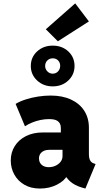

<svg xmlns="http://www.w3.org/2000/svg" viewBox="-20 -1095 602 1123"><path d="M288.1 -589.8Q233.9 -589.8 197 -624.3Q160.2 -658.7 160.2 -709Q160.2 -760.3 197 -794.2Q233.9 -828.1 288.1 -828.1Q343.3 -828.1 379.6 -794.2Q416 -760.3 416 -709Q416 -658.7 379.6 -624.3Q343.3 -589.8 288.1 -589.8ZM288.1 -664.1Q307.1 -664.1 319.6 -677.5Q332 -690.9 332 -710Q332 -728.5 320.1 -741.2Q308.1 -753.9 288.1 -753.9Q270 -753.9 257.1 -741.5Q244.1 -729 244.1 -709Q244.1 -690.9 257.1 -677.5Q270 -664.1 288.1 -664.1ZM318.4 -853.5 248 -923.8 419.9 -1075.2 500 -969.7ZM213.9 7.8Q160.6 7.8 122.3 -14.6Q84 -37.1 63.5 -74.5Q43 -111.8 43 -156.2Q43 -203.6 66.4 -240.7Q89.8 -277.8 132.1 -299.1Q174.3 -320.3 231.4 -320.3H362.3V-218.8H268.6Q250.5 -218.8 236.8 -212.6Q223.1 -206.5 215.6 -195.1Q208 -183.6 208 -168Q208 -153.8 214.6 -142.3Q221.2 -130.9 234.1 -124Q247.1 -117.2 265.6 -117.2Q286.1 -117.2 304.4 -125.5Q322.8 -133.8 334.2 -148.4Q345.7 -163.1 345.7 -182.6V-250L335.9 -269.5V-345.7Q335.9 -361.3 330.8 -371.3Q325.7 -381.3 316.7 -387.5Q307.6 -393.6 294.9 -396Q282.2 -398.4 266.6 -398.4Q241.7 -398.4 216.3 -393.1Q190.9 -387.7 167.7 -378.2Q144.5 -368.7 126 -356.4L71.3 -487.3Q96.2 -502.4 130.6 -513.4Q165 -524.4 202.9 -530.3Q240.7 -536.1 276.4 -536.1Q344.7 -536.1 395 -512.9Q445.3 -489.7 472.7 -447.3Q500 -404.8 500 -347.7V-194.3Q500 -170.9 506.8 -157.7Q513.7 -144.5 527.3 -139.6L539.1 -135.7L479.5 7.8L459 2Q416 -10.7 389.4 -34.7Q362.8 -58.6 355.5 -87.9L398.4 -57.6H320.3L372.1 -68.4Q358.9 -38.6 314.2 -15.4Q269.5 7.8 213.9 7.8Z"/></svg>

Font: Reddit Mono Black
Style: Regular
Weight: 900
Monospace: yes
Designer: Stephen Hutchings
Foundry: Reddit
Version: Version 1.014